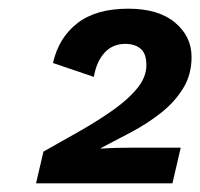

<svg xmlns="http://www.w3.org/2000/svg" viewBox="-20 -755 461 442"><path d="M63 -333 80 -406Q123 -430 165 -454Q207 -478 241.5 -502.5Q276 -527 296.5 -552.5Q317 -578 317 -605Q317 -632 303.5 -643Q290 -654 269 -654Q239 -654 220.5 -633.5Q202 -613 196 -578L102 -610Q115 -668 158 -701.5Q201 -735 275 -735Q345 -735 383 -703Q421 -671 421 -624Q421 -583 401.5 -551.5Q382 -520 351 -495.5Q320 -471 283.5 -451.5Q247 -432 212 -414V-413Q244 -415 279 -415H396L377 -333Z"/></svg>

Font: Work Sans SemiBold
Style: Italic
Weight: 600
Italic angle: -13°
Designer: Wei Huang
Foundry: Wei Huang
Version: Version 2.012; ttfautohint (v1.8.3)